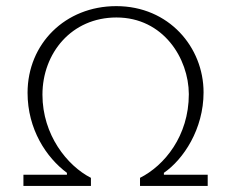

<svg xmlns="http://www.w3.org/2000/svg" viewBox="-20 -616 766 636"><path d="M57.6 0H281.2V-26.9C202.6 -66.9 120.6 -169.4 120.6 -302.2C120.6 -440.4 217.3 -558.1 365.7 -558.1C521 -558.1 605 -422.4 605.5 -304.2C605.5 -165.5 524.4 -67.4 443.8 -26.9V0H668V-37.1H522.9V-43.5C587.4 -87.9 654.3 -188 654.3 -310.1C654.3 -459.5 539.6 -595.7 365.2 -595.7C195.8 -595.7 71.3 -470.7 71.3 -308.6C71.3 -188 133.3 -94.2 201.7 -43.5V-37.1H57.6Z"/></svg>

Font: Now Light
Style: Regular
Weight: 300
Designer: Alfredo Marco Pradil
Foundry: Alfredo Marco Pradil
Version: Version 1.200;hotconv 1.0.109;makeotfexe 2.5.65596